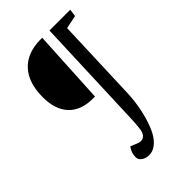

<svg xmlns="http://www.w3.org/2000/svg" viewBox="-272 -798 1124 1124"><g transform="rotate(-45 290.5 -235.5)"><path d="M336 82Q339 57 340.5 37Q342 17 343 -23L369 -700H541L535 -654L452 -637L433 -122Q431 -59 419 1Q407 61 388.5 109.5Q370 158 348 184Q311 229 267 229Q239 229 220 215.5Q201 202 201 181Q201 145 224 114L265 131Q294 143 313 129.5Q332 116 336 82ZM284 -238H268Q170 -238 117.5 -293Q65 -348 65 -451Q65 -571 125 -635.5Q185 -700 297 -700H309Z"/></g></svg>

Font: Literata 12pt
Style: Italic
Weight: 400
Italic angle: -2°
Designer: Latin by Veronika Burian and Jose Scaglione. Greek by Irene Vlachou. Cyrillic by Vera Evstafieva
Foundry: TypeTogether
Version: Version 3.002